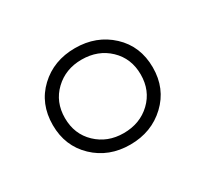

<svg xmlns="http://www.w3.org/2000/svg" viewBox="-74 -844 545 507"><g transform="rotate(-30 198.0 -590.0)"><path d="M45 -590Q45 -655 88.5 -696Q132 -737 197 -737Q262 -737 306 -696Q350 -655 350 -590Q350 -526 306 -484.5Q262 -443 197 -443Q132 -443 88.5 -484.5Q45 -526 45 -590ZM197 -478Q247 -478 280 -509.5Q313 -541 313 -590Q313 -639 280 -670.5Q247 -702 197 -702Q148 -702 115 -670.5Q82 -639 82 -590Q82 -541 115 -509.5Q148 -478 197 -478Z"/></g></svg>

Font: Mona Sans Expanded ExtraLight
Style: Regular
Weight: 200
Width: 7
Designer: Deni Anggara
Foundry: GitHub
Version: Version 1.001;gftools[0.9.33]